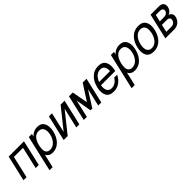

<svg xmlns="http://www.w3.org/2000/svg" viewBox="347 -2010 3700 3700"><g transform="rotate(-45 2196.5 -160.5)"><path d="M181 -524H598L477 0H393L496 -448H247L144 0H60Z M721 -516H806L793 -460Q868 -540 969 -540Q1078 -540 1119 -462Q1160 -384 1131 -258Q1102 -132 1025 -54Q948 24 838 24Q738 24 700 -56L636 219H551ZM747 -258Q735 -200 736.5 -154Q738 -108 764.5 -79.5Q791 -51 841 -51Q916 -51 971 -109.5Q1026 -168 1046 -258Q1066 -348 1038.5 -406.5Q1011 -465 936 -465Q862 -465 815 -408Q768 -351 747 -258Z M1277 -524H1361L1266 -111L1596 -524H1704L1583 0H1500L1595 -413L1265 0H1156Z M1824 -524H1928L1988 -198L2198 -524H2302L2181 0H2097L2181 -363L1976 -40H1926L1871 -363L1787 0H1703Z M2502 24Q2386 24 2344 -53.5Q2302 -131 2331 -258Q2360 -385 2438.5 -462.5Q2517 -540 2633 -540Q2750 -540 2791.5 -459Q2833 -378 2800 -238H2715H2411Q2396 -155 2423 -103Q2450 -51 2520 -51Q2574 -51 2620 -81.5Q2666 -112 2694 -163H2774Q2736 -77 2665 -26.5Q2594 24 2502 24ZM2615 -465Q2552 -465 2504 -422Q2456 -379 2430 -308H2726Q2731 -382 2704 -423.5Q2677 -465 2615 -465Z M2958 -516H3043L3030 -460Q3105 -540 3206 -540Q3315 -540 3356 -462Q3397 -384 3368 -258Q3339 -132 3262 -54Q3185 24 3075 24Q2975 24 2937 -56L2873 219H2788ZM2984 -258Q2972 -200 2973.5 -154Q2975 -108 3001.5 -79.5Q3028 -51 3078 -51Q3153 -51 3208 -109.5Q3263 -168 3283 -258Q3303 -348 3275.5 -406.5Q3248 -465 3173 -465Q3099 -465 3052 -408Q3005 -351 2984 -258Z M3897 -258Q3868 -132 3789 -54Q3710 24 3594 24Q3478 24 3436 -53.5Q3394 -131 3423 -258Q3452 -385 3530.5 -462.5Q3609 -540 3725 -540Q3841 -540 3883.5 -462.5Q3926 -385 3897 -258ZM3612 -51Q3687 -51 3739 -109Q3791 -167 3812 -258Q3824 -316 3819.5 -362Q3815 -408 3786 -436.5Q3757 -465 3707 -465Q3633 -465 3581 -407Q3529 -349 3508 -258Q3487 -167 3512.5 -109Q3538 -51 3612 -51Z M4267 -524Q4350 -524 4375 -484Q4401 -443 4389 -392Q4370 -306 4293 -277Q4381 -239 4360 -150Q4344 -83 4293 -42Q4241 0 4170 0H3927L4048 -524ZM4064 -231 4029 -76H4169Q4208 -76 4235 -97Q4262 -118 4271 -156Q4278 -189 4260 -210Q4242 -231 4204 -231ZM4301 -376Q4307 -405 4290 -427Q4272 -449 4213 -449H4115L4082 -307H4180Q4241 -307 4267 -327Q4295 -349 4301 -376Z"/></g></svg>

Font: Miedinger
Style: Italic
Weight: 400
Italic angle: -13°
Version: Version 001.000